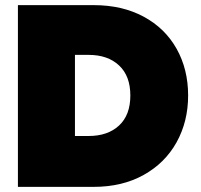

<svg xmlns="http://www.w3.org/2000/svg" viewBox="-20 -728 783 748"><path d="M49.8 0V-708H345.2Q456.1 -708 539.6 -663.1Q623 -618.2 668 -538.1Q712.9 -458 712.9 -356Q712.9 -254.9 668 -173.8Q623 -92.8 539.6 -46.4Q456.1 0 345.2 0ZM272 -198.2H325.2Q399.9 -198.2 443.8 -239Q487.8 -279.8 487.8 -356Q487.8 -432.1 443.8 -473.1Q399.9 -514.2 325.2 -514.2H272Z"/></svg>

Font: Poppins Black
Style: Regular
Weight: 900
Designer: Ninad Kale (Devanagari), Jonny Pinhorn (Latin)
Foundry: Indian Type Foundry
Version: 4.004